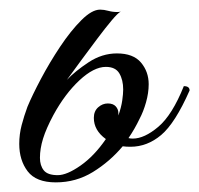

<svg xmlns="http://www.w3.org/2000/svg" viewBox="-20 -372 414 399"><path d="M270 -125Q260 -104 247 -85Q251 -84 256 -84Q280 -84 309 -108.5Q338 -133 362 -193Q374 -193 374 -184Q344 -116 315 -91.5Q286 -67 251 -67Q242 -67 235 -68Q208 -36 173 -14.5Q138 7 96 7Q55 7 37.5 -16Q20 -39 20 -73Q20 -93 25 -112Q30 -131 37 -150Q47 -174 65 -208Q83 -242 105 -275Q127 -308 149 -330Q171 -352 188 -352Q196 -352 205 -349.5Q214 -347 224 -347Q228 -347 231 -348Q225 -345 212 -329.5Q199 -314 182.5 -292Q166 -270 149 -247Q132 -224 119 -206Q136 -224 164 -242.5Q192 -261 223 -261Q257 -261 273 -242Q289 -223 289 -197Q289 -179 283.5 -159.5Q278 -140 270 -125ZM175 -127Q175 -141 184 -149Q193 -157 204 -157Q215 -157 220.5 -151Q226 -145 226 -137Q226 -134 226 -132Q232 -149 234 -163Q236 -177 236 -186Q236 -206 228 -219.5Q220 -233 200 -233Q175 -233 145 -205Q115 -177 91 -133Q76 -105 69.5 -84Q63 -63 63 -44Q63 -28 71 -18Q79 -8 100 -8Q119 -8 147.5 -28Q176 -48 200 -83Q175 -101 175 -127Z"/></svg>

Font: Great Vibes
Style: Regular
Weight: 400
Designer: Robert E. Leuschke, Viktoriya Grabowska, Viviana Monsalve, Eben Sorkin
Foundry: Robert E. Leuschke
Version: Version 1.103; ttfautohint (v1.8.4.7-5d5b)